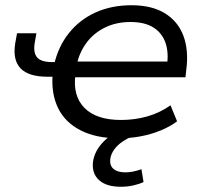

<svg xmlns="http://www.w3.org/2000/svg" viewBox="-20 -519 764 733"><path d="M434 9Q347 9 287.5 -21.5Q228 -52 201.5 -107Q175 -162 181 -235L188 -226H162Q89 -226 58.5 -258Q28 -290 38 -353L45 -392H119L112 -352Q107 -316 122.5 -299Q138 -282 179 -282H202L186 -270Q202 -341 243 -392.5Q284 -444 345 -471.5Q406 -499 482 -499Q560 -499 610 -468Q660 -437 680.5 -381.5Q701 -326 691 -251L688 -224H257L268 -235Q257 -153 302.5 -107Q348 -61 442 -61Q494 -61 542 -74.5Q590 -88 631 -117L656 -56Q630 -36 593.5 -21Q557 -6 516.5 1.5Q476 9 434 9ZM478 -435Q424 -435 381 -414Q338 -393 310.5 -356Q283 -319 273 -272L266 -284H640L617 -266Q625 -319 611.5 -356.5Q598 -394 565 -414.5Q532 -435 478 -435ZM441 194Q386 194 358 168.5Q330 143 335 99Q341 57 374.5 22.5Q408 -12 465 -34L489 0Q466 9 446.5 22.5Q427 36 415.5 52.5Q404 69 401 87Q398 113 413.5 126Q429 139 458 139Q473 139 488 136Q503 133 520 127L528 176Q511 184 488.5 189Q466 194 441 194Z"/></svg>

Font: Nunito Sans 10pt SemiExpanded
Style: Italic
Weight: 400
Width: 6
Italic angle: -9°
Designer: Vernon Adams
Foundry: Vernon Adams
Version: Version 3.101;gftools[0.9.27]